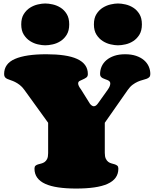

<svg xmlns="http://www.w3.org/2000/svg" viewBox="-20 -1092 891 1112"><path d="M420.9 0Q362.8 0 317.9 -6.6Q272.9 -13.2 242.2 -27.1Q211.4 -41 195.6 -63Q179.7 -85 179.7 -115.2Q179.7 -127 185.5 -132.1Q191.4 -137.2 200.2 -139.9Q209 -142.6 219.2 -145Q229.5 -147.5 238.3 -153.6Q247.1 -159.7 252.9 -171.4Q258.8 -183.1 258.8 -205.1V-380.9L121.6 -570.8Q108.4 -589.4 94.2 -600.1Q80.1 -610.8 67.1 -617.2Q54.2 -623.5 42.7 -627.2Q31.2 -630.9 22.5 -634.8Q13.7 -638.7 8.8 -645Q3.9 -651.4 3.9 -663.1Q3.9 -723.6 66.7 -750.7Q129.4 -777.8 248.5 -777.8Q306.2 -777.8 351.1 -771.2Q396 -764.6 426.5 -750.7Q457 -736.8 472.9 -715.1Q488.8 -693.4 488.8 -663.1Q488.8 -649.4 480 -643.1Q471.2 -636.7 460.7 -632.3Q450.2 -627.9 441.4 -623.3Q432.6 -618.7 432.6 -608.4Q432.6 -602.5 436.5 -594Q440.4 -585.4 449.7 -573.2L501.5 -490.2Q513.2 -476.6 523.4 -476.6Q530.8 -476.6 537.1 -481.9Q543.5 -487.3 548.8 -495.1L604.5 -573.2Q612.8 -585 615.7 -593.5Q618.7 -602.1 618.7 -608.4Q618.7 -616.2 614.3 -620.6Q609.9 -625 603.3 -627.9Q596.7 -630.9 589.1 -633.3Q581.5 -635.7 575 -639.2Q568.4 -642.6 564 -648.2Q559.6 -653.8 559.6 -663.1Q559.6 -686.5 568.8 -707.3Q578.1 -728 596.4 -743.7Q614.7 -759.3 641.8 -768.6Q668.9 -777.8 704.6 -777.8Q740.7 -777.8 768.1 -768.6Q795.4 -759.3 813.7 -743.7Q832 -728 841.3 -707.3Q850.6 -686.5 850.6 -663.1Q850.6 -651.4 844.7 -645.3Q838.9 -639.2 828.6 -635.5Q818.4 -631.8 805.2 -628.4Q792 -625 777.6 -618.7Q763.2 -612.3 748 -601.1Q732.9 -589.8 719.7 -570.8L586.9 -380.9V-207Q586.9 -185.1 592.8 -172.9Q598.6 -160.6 607.4 -154.3Q616.2 -147.9 626.2 -145.5Q636.2 -143.1 645 -140.1Q653.8 -137.2 659.7 -132.1Q665.5 -127 665.5 -115.2Q665.5 -85 649.7 -63Q633.8 -41 602.8 -27.1Q571.8 -13.2 526.1 -6.6Q480.5 0 420.9 0ZM103 -950.7Q103 -987.3 117.9 -1010.7Q132.8 -1034.2 154.3 -1047.6Q175.8 -1061 199.7 -1066.4Q223.6 -1071.8 241.7 -1071.8Q261.2 -1071.8 285.4 -1066.4Q309.6 -1061 330.8 -1047.6Q352.1 -1034.2 366.5 -1010.7Q380.9 -987.3 380.9 -950.7Q380.9 -914.6 366.5 -891.1Q352.1 -867.7 330.8 -854Q309.6 -840.3 285.4 -835Q261.2 -829.6 241.7 -829.6Q223.6 -829.6 199.7 -835Q175.8 -840.3 154.3 -854Q132.8 -867.7 117.9 -891.1Q103 -914.6 103 -950.7ZM523.9 -950.7Q523.9 -987.3 538.8 -1010.7Q553.7 -1034.2 575.4 -1047.6Q597.2 -1061 621.1 -1066.4Q645 -1071.8 663.1 -1071.8Q682.6 -1071.8 706.5 -1066.4Q730.5 -1061 751.7 -1047.6Q772.9 -1034.2 787.4 -1010.7Q801.8 -987.3 801.8 -950.7Q801.8 -914.6 787.4 -891.1Q772.9 -867.7 751.7 -854Q730.5 -840.3 706.5 -835Q682.6 -829.6 663.1 -829.6Q645 -829.6 621.1 -835Q597.2 -840.3 575.4 -854Q553.7 -867.7 538.8 -891.1Q523.9 -914.6 523.9 -950.7Z"/></svg>

Font: Corben
Style: Bold
Weight: 700
Designer: vernon adams
Foundry: vernon adams
Version: Version 1.101; ttfautohint (v1.6)